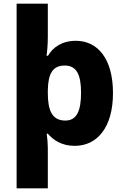

<svg xmlns="http://www.w3.org/2000/svg" viewBox="-20 -780 677 1040"><path d="M592 -276C592 -462 509 -559 391 -559C315 -559 266 -523 240 -478H232C235 -498 239 -534 239 -580V-760H70V240H239V20C239 -1 236 -37 233 -56H239C268 -22 313 10 385 10C505 10 592 -88 592 -276ZM419 -278C419 -180 396 -127 334 -127C263 -127 239 -180 239 -277V-292C241 -381 265 -425 331 -425C395 -425 419 -375 419 -278Z"/></svg>

Font: Noto Sans Thai Looped ExtraBold
Style: Regular
Weight: 800
Designer: Cadson Demak Team
Foundry: Cadson Demak Co., Ltd.
Version: Version 1.001